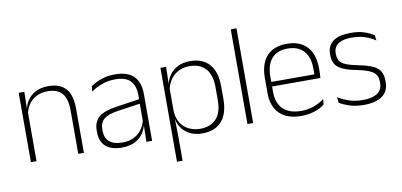

<svg xmlns="http://www.w3.org/2000/svg" viewBox="-76 -909 2778 1326"><g transform="rotate(-10 1313.0 -246.0)"><path d="M408 0V-308Q408 -356 395 -390.5Q382 -425 352.5 -443.8Q323 -462.5 273.5 -462.5Q228 -462.5 194 -444.5Q160 -426.5 139.5 -395.2Q119 -364 112 -324L101 -356H111Q116.5 -394 137.5 -426Q158.5 -458 195.5 -477.2Q232.5 -496.5 284.5 -496.5Q344 -496.5 379.8 -474.2Q415.5 -452 431.5 -410.8Q447.5 -369.5 447.5 -311.5V0ZM76 0V-486.5H115.5L113 -362.5L115.5 -361V0Z M886 0 888.5 -125 886.5 -131.5V-290L887 -328Q887 -394.5 853.5 -428.5Q820 -462.5 749 -462.5Q695 -462.5 651.8 -445.5Q608.5 -428.5 577.5 -407L582 -444Q598.5 -456 623.2 -468.2Q648 -480.5 680.5 -488.5Q713 -496.5 753.5 -496.5Q798.5 -496.5 831.2 -485Q864 -473.5 885 -451.8Q906 -430 916 -399Q926 -368 926 -328.5V0ZM712.5 10Q640 10 600.8 -24.2Q561.5 -58.5 561.5 -124V-136.5Q561.5 -197.5 599.5 -229.8Q637.5 -262 724.5 -274.5L896 -300L898 -269L730 -244.5Q661.5 -234.5 631.2 -210Q601 -185.5 601 -138.5V-128Q601 -77 632 -50.5Q663 -24 722.5 -24Q771 -24 805.8 -42.2Q840.5 -60.5 861.8 -91.8Q883 -123 889.5 -162L900 -131H891Q886 -94 865 -61.8Q844 -29.5 806 -9.8Q768 10 712.5 10Z M1276.5 10Q1228 10 1190.5 -8.8Q1153 -27.5 1130.5 -61.5Q1108 -95.5 1105.5 -141H1092.5L1108 -177.5Q1110.5 -126.5 1132.5 -92.2Q1154.5 -58 1190 -41Q1225.5 -24 1268.5 -24Q1342.5 -24 1382 -68.2Q1421.5 -112.5 1421.5 -197V-289.5Q1421.5 -374 1382.2 -418.5Q1343 -463 1267.5 -463Q1224.5 -463 1190.8 -445.2Q1157 -427.5 1135.2 -396Q1113.5 -364.5 1106 -322.5L1093 -354H1105Q1110.5 -393.5 1132.2 -425.8Q1154 -458 1190.8 -477.2Q1227.5 -496.5 1278.5 -496.5Q1367.5 -496.5 1414.2 -442.8Q1461 -389 1461 -287.5V-199Q1461 -97 1413.8 -43.5Q1366.5 10 1276.5 10ZM1070 172V-486.5H1109.5L1107 -361L1108 -346V-138.5L1107 -128L1109.5 4.5V172Z M1594.5 0V-664H1634.5V0Z M1971 10Q1873 10 1820.5 -41.2Q1768 -92.5 1768 -187V-290.5Q1768 -391.5 1816.5 -445Q1865 -498.5 1958 -498.5Q2020 -498.5 2062.2 -474.2Q2104.5 -450 2126.2 -404.8Q2148 -359.5 2148 -295.5V-278Q2148 -265.5 2147.5 -252.8Q2147 -240 2145.5 -225.5H2109Q2109.5 -245.5 2109.5 -263.2Q2109.5 -281 2109.5 -296Q2109.5 -350.5 2092.2 -388Q2075 -425.5 2041.2 -445.2Q2007.5 -465 1958 -465Q1884 -465 1845.5 -421Q1807 -377 1807 -293V-245V-239V-184.5Q1807 -147 1818 -117.5Q1829 -88 1850.2 -67.2Q1871.5 -46.5 1903 -35.5Q1934.5 -24.5 1976 -24.5Q2023 -24.5 2063.5 -38.5Q2104 -52.5 2139.5 -78.5L2135 -40Q2104.5 -17 2062.8 -3.5Q2021 10 1971 10ZM1788 -225.5V-257.5H2135.5V-225.5Z M2411 10Q2352.5 10 2310 -4.2Q2267.5 -18.5 2240.5 -35L2235.5 -74.5Q2271.5 -53.5 2313.5 -39Q2355.5 -24.5 2410.5 -24.5Q2475 -24.5 2510.5 -48.5Q2546 -72.5 2546 -119V-127Q2546 -157 2534 -176.8Q2522 -196.5 2491 -210.5Q2460 -224.5 2402.5 -236Q2341 -248 2305.5 -264.5Q2270 -281 2255 -306.8Q2240 -332.5 2240 -371.5V-376Q2240 -434 2281 -465Q2322 -496 2404.5 -496Q2461 -496 2501.5 -482.2Q2542 -468.5 2567 -451L2571.5 -414Q2540 -435 2499.8 -448.8Q2459.5 -462.5 2406.5 -462.5Q2362.5 -462.5 2334.5 -452Q2306.5 -441.5 2293 -422.2Q2279.5 -403 2279.5 -376V-371.5Q2279.5 -340.5 2291.8 -321.2Q2304 -302 2334.8 -289.8Q2365.5 -277.5 2419 -266.5Q2482.5 -254.5 2518.8 -237.5Q2555 -220.5 2570 -194.2Q2585 -168 2585 -128.5V-118.5Q2585 -55.5 2539.8 -22.8Q2494.5 10 2411 10Z"/></g></svg>

Font: Anek Latin Medium ExtraLight
Style: Regular
Weight: 250
Version: Version 1.003